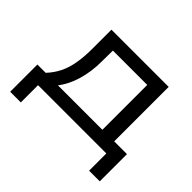

<svg xmlns="http://www.w3.org/2000/svg" viewBox="-137 -695 1032 1032"><g transform="rotate(45 379.0 -179.5)"><path d="M37 131V-76H100Q131 -109 150 -147.5Q169 -186 177.5 -235Q186 -284 186 -347V-490H621V-76H718V131H637V0H118V131ZM194 -75H532V-416H271L270 -330Q270 -256 250.5 -189Q231 -122 194 -75Z"/></g></svg>

Font: Nunito Sans 10pt Expanded
Style: Regular
Weight: 400
Width: 7
Designer: Vernon Adams
Foundry: Vernon Adams
Version: Version 3.101;gftools[0.9.27]